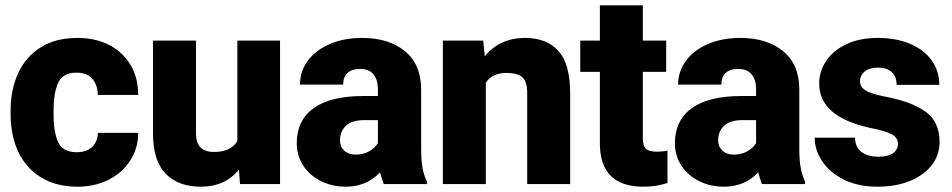

<svg xmlns="http://www.w3.org/2000/svg" viewBox="-20 -694 3588 724"><path d="M349 -193H501Q501 -135 471 -88.5Q441 -42 389 -16Q337 10 273 10Q191 10 134 -25.5Q77 -61 48.5 -122.5Q20 -184 20 -263V-277Q20 -356 48.5 -418Q77 -480 133.5 -515.5Q190 -551 272 -551Q340 -551 391.5 -524.5Q443 -498 472 -449.5Q501 -401 501 -336H349Q348 -374 328 -397Q308 -420 268 -420Q217 -420 199.5 -382Q182 -344 182 -277V-263Q182 -195 199.5 -157.5Q217 -120 269 -120Q306 -120 327 -139.5Q348 -159 349 -193Z M1036 0H885L881 -54Q828 10 738 10Q652 10 604.5 -39Q557 -88 557 -191V-541H719V-190Q719 -121 787 -121Q850 -121 875 -162V-541H1036Z M1338 -434Q1307 -434 1290.5 -419Q1274 -404 1274 -375H1111Q1111 -424 1140 -464Q1169 -504 1222.5 -527.5Q1276 -551 1346 -551Q1446 -551 1507 -501Q1568 -451 1568 -357V-136Q1568 -88 1573.5 -60Q1579 -32 1590 -8V0H1427Q1422 -12 1413 -44Q1362 10 1284 10Q1233 10 1190.5 -11Q1148 -32 1123.5 -69.5Q1099 -107 1099 -154Q1099 -240 1162.5 -286Q1226 -332 1351 -332H1405V-358Q1405 -393 1388.5 -413.5Q1372 -434 1338 -434ZM1405 -154V-241H1354Q1306 -241 1284 -219.5Q1262 -198 1262 -164Q1262 -141 1278 -126Q1294 -111 1321 -111Q1350 -111 1372 -123.5Q1394 -136 1405 -154Z M1650 -541H1802L1808 -482Q1865 -551 1960 -551Q2041 -551 2085.5 -502Q2130 -453 2130 -342V0H1968V-343Q1968 -387 1949.5 -403Q1931 -419 1890 -419Q1836 -419 1812 -382V0H1650Z M2457 -122Q2479 -122 2497 -126V-4Q2455 10 2406 10Q2242 10 2242 -154V-423H2168V-541H2242V-674H2404V-541H2492V-423H2404V-174Q2404 -144 2415.5 -133Q2427 -122 2457 -122Z M2764 -434Q2733 -434 2716.5 -419Q2700 -404 2700 -375H2537Q2537 -424 2566 -464Q2595 -504 2648.5 -527.5Q2702 -551 2772 -551Q2872 -551 2933 -501Q2994 -451 2994 -357V-136Q2994 -88 2999.5 -60Q3005 -32 3016 -8V0H2853Q2848 -12 2839 -44Q2788 10 2710 10Q2659 10 2616.5 -11Q2574 -32 2549.5 -69.5Q2525 -107 2525 -154Q2525 -240 2588.5 -286Q2652 -332 2777 -332H2831V-358Q2831 -393 2814.5 -413.5Q2798 -434 2764 -434ZM2831 -154V-241H2780Q2732 -241 2710 -219.5Q2688 -198 2688 -164Q2688 -141 2704 -126Q2720 -111 2747 -111Q2776 -111 2798 -123.5Q2820 -136 2831 -154Z M3260 -212Q3069 -254 3069 -379Q3069 -425 3095.5 -464.5Q3122 -504 3172 -527.5Q3222 -551 3289 -551Q3360 -551 3412.5 -528.5Q3465 -506 3493.5 -466Q3522 -426 3522 -374H3361Q3361 -405 3343 -422Q3325 -439 3289 -439Q3259 -439 3241 -424.5Q3223 -410 3223 -388Q3223 -366 3244 -353Q3265 -340 3316 -330Q3414 -312 3468.5 -274Q3523 -236 3523 -158Q3523 -110 3494 -72Q3465 -34 3412 -12Q3359 10 3289 10Q3215 10 3161.5 -17Q3108 -44 3080 -86.5Q3052 -129 3052 -175H3204Q3205 -138 3229 -120.5Q3253 -103 3293 -103Q3328 -103 3347 -116Q3366 -129 3366 -152Q3366 -174 3344 -187Q3322 -200 3260 -212Z"/></svg>

Font: Freesentation 9 Black
Style: Regular
Weight: 900
Designer: glyphs from Roboto by Christian Robertson / Hangul glyphs from Noto Sans CJK(Source Han Sans) by Jang Soo-young and Kang
Foundry: PT&
Version: Version 2.001